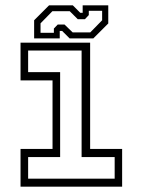

<svg xmlns="http://www.w3.org/2000/svg" viewBox="-20 -700 535 720"><path d="M57 0V-141.5H177V-398.5H57V-540H318V-141.5H438V0ZM85.5 -30H410V-111H286V-510.5H85.5V-429.5H205.5V-111H85.5ZM108 -556V-624L164 -680H253L281 -652H290V-680H386V-612L330 -556H241L213 -584H204V-556ZM132 -577H182V-593L196.5 -608H222L252.5 -578.5H318.5L363 -624V-659.5H313V-643.5L298.5 -628H271.5L241.5 -658H176.5L132 -612.5Z"/></svg>

Font: Tourney Thin Light
Style: Regular
Weight: 300
Version: Version 1.015